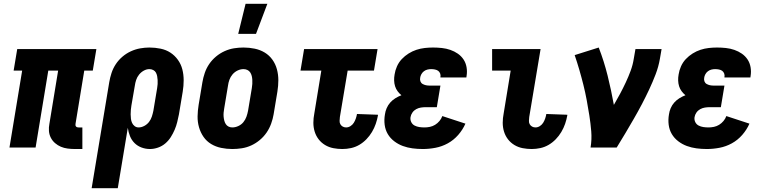

<svg xmlns="http://www.w3.org/2000/svg" viewBox="-20 -779 4040 1014"><path d="M415 8H376Q356 8 337 5.5Q318 3 301.5 -4Q285 -11 271 -23Q257 -35 248.5 -51.5Q240 -68 238.5 -87Q237 -106 241 -126L287 -406H235L168 0H30L97 -406H52L71 -520H489L470 -406H425L379 -126Q378 -122 378.5 -118Q379 -114 381.5 -111Q384 -108 387.5 -107Q391 -106 395 -106H415Z M602 215H464L557 -345Q561 -369 569 -393.5Q577 -418 591.5 -440Q606 -462 626.5 -479.5Q647 -497 671 -508Q695 -519 720 -523.5Q745 -528 769 -528Q799 -528 828 -522Q857 -516 880 -501Q903 -486 919.5 -463Q936 -440 943 -412.5Q950 -385 950 -355Q950 -325 945 -295L925 -175Q921 -155 916 -134.5Q911 -114 902.5 -94Q894 -74 882 -55Q870 -36 853 -21.5Q836 -7 814.5 0.5Q793 8 772 8Q749 8 727.5 0Q706 -8 690.5 -23.5Q675 -39 666.5 -60Q658 -81 655 -104ZM712 -106Q727 -106 742 -114Q757 -122 767 -135Q777 -148 782 -163.5Q787 -179 790 -194L810 -314Q812 -325 812.5 -335.5Q813 -346 812.5 -356.5Q812 -367 810 -377Q808 -387 803.5 -395.5Q799 -404 789.5 -409Q780 -414 769 -414Q754 -414 739.5 -406Q725 -398 714.5 -385Q704 -372 699 -356.5Q694 -341 692 -326L674 -222Q672 -210 671 -198.5Q670 -187 670 -175Q670 -163 671.5 -151.5Q673 -140 677.5 -130Q682 -120 691 -113Q700 -106 712 -106Z M1207 8Q1177 8 1148 2Q1119 -4 1095 -18.5Q1071 -33 1055 -56Q1039 -79 1031 -107Q1023 -135 1023.5 -164.5Q1024 -194 1029 -225L1049 -345Q1053 -369 1061.5 -394Q1070 -419 1085 -441Q1100 -463 1121 -480.5Q1142 -498 1166.5 -509Q1191 -520 1216 -524Q1241 -528 1266 -528Q1296 -528 1325 -522Q1354 -516 1378 -501.5Q1402 -487 1418.5 -464Q1435 -441 1442.5 -413Q1450 -385 1450 -355.5Q1450 -326 1445 -295L1425 -175Q1421 -151 1412 -126Q1403 -101 1388 -79Q1373 -57 1352 -39.5Q1331 -22 1307 -11Q1283 0 1257.5 4Q1232 8 1207 8ZM1207 -106Q1223 -106 1239 -113.5Q1255 -121 1265.5 -134Q1276 -147 1281.5 -162.5Q1287 -178 1290 -194L1310 -314Q1312 -325 1312.5 -336Q1313 -347 1312.5 -357.5Q1312 -368 1309.5 -378Q1307 -388 1301.5 -396.5Q1296 -405 1286.5 -409.5Q1277 -414 1266 -414Q1250 -414 1234.5 -406.5Q1219 -399 1208 -386Q1197 -373 1191.5 -357.5Q1186 -342 1184 -326L1164 -206Q1162 -195 1161 -184Q1160 -173 1161 -162.5Q1162 -152 1164.5 -142Q1167 -132 1172.5 -123.5Q1178 -115 1187 -110.5Q1196 -106 1207 -106ZM1238 -600 1277 -759H1392L1332 -600Z M1788 8Q1764 8 1740.5 3.5Q1717 -1 1697 -13Q1677 -25 1663 -43Q1649 -61 1642 -83.5Q1635 -106 1635 -130.5Q1635 -155 1640 -180L1677 -406H1567L1586 -520H1974L1955 -406H1816L1775 -161Q1774 -151 1773.5 -141Q1773 -131 1777.5 -123Q1782 -115 1790 -110.5Q1798 -106 1808 -106Q1820 -106 1831 -113Q1842 -120 1848.5 -130.5Q1855 -141 1859 -152.5Q1863 -164 1865 -175V-177L1976 -173V-169Q1972 -147 1964.5 -125Q1957 -103 1944.5 -82Q1932 -61 1915 -43.5Q1898 -26 1877.5 -14Q1857 -2 1834 3Q1811 8 1788 8Z M2213 8Q2185 8 2158.5 4.5Q2132 1 2107.5 -8Q2083 -17 2062 -33Q2041 -49 2028 -71Q2015 -93 2011.5 -120Q2008 -147 2013 -175Q2015 -191 2022 -207.5Q2029 -224 2041 -237.5Q2053 -251 2068.5 -260.5Q2084 -270 2100 -276Q2089 -285 2080 -297Q2071 -309 2066.5 -323.5Q2062 -338 2061.5 -354Q2061 -370 2064 -386Q2067 -407 2076.5 -428.5Q2086 -450 2102 -467Q2118 -484 2138 -496.5Q2158 -509 2179.5 -516Q2201 -523 2223 -525.5Q2245 -528 2267 -528Q2290 -528 2313.5 -525.5Q2337 -523 2358.5 -515.5Q2380 -508 2398 -495.5Q2416 -483 2428 -465Q2440 -447 2444 -424Q2448 -401 2444 -377L2443 -370H2306V-372Q2308 -382 2304.5 -391Q2301 -400 2294 -405Q2287 -410 2277 -412Q2267 -414 2257 -414Q2247 -414 2237 -411.5Q2227 -409 2218.5 -402.5Q2210 -396 2205 -386.5Q2200 -377 2199 -368Q2197 -358 2200.5 -349Q2204 -340 2212 -335.5Q2220 -331 2229 -329Q2238 -327 2248 -327H2306L2287 -213H2229Q2216 -213 2203 -211Q2190 -209 2178 -202.5Q2166 -196 2158 -184.5Q2150 -173 2148 -160Q2146 -146 2152 -134Q2158 -122 2169.5 -116Q2181 -110 2194.5 -108Q2208 -106 2222 -106Q2236 -106 2250.5 -109Q2265 -112 2278 -120Q2291 -128 2301 -140Q2311 -152 2316 -166L2438 -126Q2424 -94 2400 -66.5Q2376 -39 2345 -22Q2314 -5 2280 1.5Q2246 8 2213 8Z M2788 8Q2764 8 2740.5 3.5Q2717 -1 2697 -13Q2677 -25 2663 -43Q2649 -61 2642 -83.5Q2635 -106 2635 -130.5Q2635 -155 2640 -180L2677 -406H2579V-520H2835L2775 -161Q2774 -151 2773.5 -141Q2773 -131 2777.5 -123Q2782 -115 2790 -110.5Q2798 -106 2808 -106Q2820 -106 2831 -113Q2842 -120 2848.5 -130.5Q2855 -141 2859 -152.5Q2863 -164 2865 -175V-177L2976 -173V-169Q2972 -147 2964.5 -125Q2957 -103 2944.5 -82Q2932 -61 2915 -43.5Q2898 -26 2877.5 -14Q2857 -2 2834 3Q2811 8 2788 8Z M3099 0Q3106 -43 3102.5 -85.5Q3099 -128 3092.5 -169Q3086 -210 3078.5 -250.5Q3071 -291 3061 -331Q3051 -371 3039.5 -410.5Q3028 -450 3015 -488L3142 -528Q3170 -456 3189 -379.5Q3208 -303 3222 -225Q3239 -254 3255 -284Q3271 -314 3285 -344Q3299 -374 3310.5 -405Q3322 -436 3327 -468L3336 -520H3474L3465 -468Q3458 -427 3442.5 -386.5Q3427 -346 3408.5 -306.5Q3390 -267 3369.5 -228Q3349 -189 3327 -151Q3305 -113 3282.5 -75Q3260 -37 3237 0Z M3713 8Q3685 8 3658.5 4.5Q3632 1 3607.5 -8Q3583 -17 3562 -33Q3541 -49 3528 -71Q3515 -93 3511.5 -120Q3508 -147 3513 -175Q3515 -191 3522 -207.5Q3529 -224 3541 -237.5Q3553 -251 3568.5 -260.5Q3584 -270 3600 -276Q3589 -285 3580 -297Q3571 -309 3566.5 -323.5Q3562 -338 3561.5 -354Q3561 -370 3564 -386Q3567 -407 3576.5 -428.5Q3586 -450 3602 -467Q3618 -484 3638 -496.5Q3658 -509 3679.5 -516Q3701 -523 3723 -525.5Q3745 -528 3767 -528Q3790 -528 3813.5 -525.5Q3837 -523 3858.5 -515.5Q3880 -508 3898 -495.5Q3916 -483 3928 -465Q3940 -447 3944 -424Q3948 -401 3944 -377L3943 -370H3806V-372Q3808 -382 3804.5 -391Q3801 -400 3794 -405Q3787 -410 3777 -412Q3767 -414 3757 -414Q3747 -414 3737 -411.5Q3727 -409 3718.5 -402.5Q3710 -396 3705 -386.5Q3700 -377 3699 -368Q3697 -358 3700.5 -349Q3704 -340 3712 -335.5Q3720 -331 3729 -329Q3738 -327 3748 -327H3806L3787 -213H3729Q3716 -213 3703 -211Q3690 -209 3678 -202.5Q3666 -196 3658 -184.5Q3650 -173 3648 -160Q3646 -146 3652 -134Q3658 -122 3669.5 -116Q3681 -110 3694.5 -108Q3708 -106 3722 -106Q3736 -106 3750.5 -109Q3765 -112 3778 -120Q3791 -128 3801 -140Q3811 -152 3816 -166L3938 -126Q3924 -94 3900 -66.5Q3876 -39 3845 -22Q3814 -5 3780 1.5Q3746 8 3713 8Z"/></svg>

Font: Iosevka Heavy
Style: Italic
Weight: 900
Italic angle: -9°
Monospace: yes
Designer: Belleve Invis
Foundry: Belleve Invis
Version: Version 32.5.0; ttfautohint (v1.8.4)